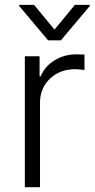

<svg xmlns="http://www.w3.org/2000/svg" viewBox="-20 -780 397 800"><path d="M83.5 0V-545.5H144.9V-461.6H149.5Q166.2 -503.2 206.9 -528.4Q247.5 -553.6 298.7 -553.6Q306.5 -553.6 332 -552.6V-488.3Q303.6 -491.8 294 -491.8Q230.1 -491.8 188.4 -452.4Q146.7 -413 146.7 -352.3V0ZM122.2 -759.6 207 -656.6 291.9 -759.6H353.7V-754.6L233.7 -611.9H180.4L60.4 -754.6V-759.6Z"/></svg>

Font: Inter Light BETA
Style: Regular
Weight: 300
Designer: Rasmus Andersson
Foundry: rsms
Version: Version 3.011;git-f93a4a705